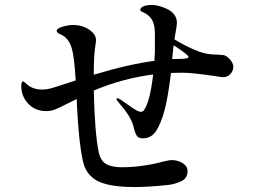

<svg xmlns="http://www.w3.org/2000/svg" viewBox="-20 -768 1040 776"><path d="M923 -499Q923 -481 911 -468.5Q899 -456 881 -456Q876 -456 846 -461Q755 -474 722 -474Q687 -474 671 -473Q659 -374 645 -322Q631 -270 611.5 -239.5Q592 -209 558 -209Q541 -209 534.5 -217Q528 -225 522 -247Q516 -276 499.5 -301.5Q483 -327 458 -356Q451 -363 451 -368Q451 -371 454 -371Q459 -371 468 -365L488 -351Q493 -348 507.5 -337.5Q522 -327 532.5 -321.5Q543 -316 549 -316Q553 -316 557 -318Q561 -320 562 -323Q586 -356 599 -467Q475 -451 359 -402Q363 -229 379 -153Q387 -117 410 -104.5Q433 -92 472 -92Q554 -92 644 -116Q664 -121 674 -121Q699 -121 718.5 -108.5Q738 -96 738 -77Q738 -50 717 -38Q696 -26 664 -21Q580 -12 524 -12Q389 -12 349 -55Q324 -76 314.5 -120Q305 -164 299 -228Q296 -254 291 -341L290 -368L248 -347Q217 -331 201 -325Q185 -319 167 -319Q122 -319 94 -349Q66 -379 66 -420Q66 -430 68 -434.5Q70 -439 73 -439Q77 -439 88 -428Q112 -406 151 -406Q173 -406 203 -416L286 -443Q280 -540 270 -573Q263 -595 253 -607.5Q243 -620 229 -627Q209 -635 209 -643Q209 -653 232.5 -660Q256 -667 275 -667Q323 -667 354 -637Q368 -623 368 -606Q368 -599 364 -573Q359 -538 359 -466Q502 -509 604 -522L606 -557V-591V-641Q604 -675 591.5 -692.5Q579 -710 557 -719Q547 -723 547 -728Q547 -738 561.5 -743Q576 -748 592 -748Q612 -748 635 -740Q658 -732 670 -723Q695 -704 695 -676Q695 -665 685 -609Q724 -585 765.5 -567Q807 -549 840 -548Q848 -548 863.5 -547Q879 -546 886 -545Q898 -540 903 -534Q912 -527 917.5 -517Q923 -507 923 -499ZM742 -538Q742 -546 682 -585Q681 -583 681 -580L676 -529Q687 -530 708 -530Q742 -530 742 -538Z"/></svg>

Font: Shippori Mincho SemiBold
Style: Regular
Weight: 600
Designer: FONTDASU
Foundry: FONTDASU / Google Inc. / but / Adobe
Version: Version 3.110; ttfautohint (v1.8.3)